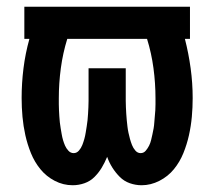

<svg xmlns="http://www.w3.org/2000/svg" viewBox="-20 -540 634 568"><path d="M195 8Q167 8 142 -5Q117 -18 99.5 -39.5Q82 -61 71.5 -87Q61 -113 55 -140Q49 -167 46.5 -194.5Q44 -222 44 -250Q44 -294 49.5 -338Q55 -382 67 -425H52V-520H542V-425H527Q538 -382 544 -338Q550 -294 550 -250Q550 -222 547.5 -194.5Q545 -167 539 -140Q533 -113 522.5 -87Q512 -61 494.5 -39.5Q477 -18 451.5 -5Q426 8 399 8Q381 8 364 2Q347 -4 334.5 -16.5Q322 -29 312.5 -44Q303 -59 297 -76Q290 -59 281 -44Q272 -29 259.5 -16.5Q247 -4 230 2Q213 8 195 8ZM198 -87Q207 -87 213.5 -94.5Q220 -102 223.5 -111Q227 -120 229.5 -129Q232 -138 233.5 -147.5Q235 -157 236.5 -166Q238 -175 239 -184.5Q240 -194 240.5 -203.5Q241 -213 241.5 -222.5Q242 -232 242 -241.5Q242 -251 242 -260V-338H352V-260Q352 -251 352 -241.5Q352 -232 352.5 -222.5Q353 -213 353.5 -203.5Q354 -194 355 -184.5Q356 -175 357 -166Q358 -157 360 -147.5Q362 -138 364.5 -129Q367 -120 370.5 -111Q374 -102 380.5 -94.5Q387 -87 396 -87Q405 -87 411 -94Q417 -101 421 -109Q425 -117 427 -125.5Q429 -134 431 -143Q433 -152 434.5 -160.5Q436 -169 436.5 -178Q437 -187 438 -196Q439 -205 439.5 -214Q440 -223 440 -231.5Q440 -240 440 -249Q440 -294 434 -338.5Q428 -383 415 -425H179Q166 -383 160 -338.5Q154 -294 154 -249Q154 -240 154 -231.5Q154 -223 154.5 -214Q155 -205 155.5 -196Q156 -187 157 -178Q158 -169 159.5 -160.5Q161 -152 162.5 -143Q164 -134 166.5 -125.5Q169 -117 172.5 -109Q176 -101 182.5 -94Q189 -87 198 -87Z"/></svg>

Font: Iosevka QP
Style: Bold
Weight: 700
Designer: Belleve Invis
Foundry: Belleve Invis
Version: Version 20.0.0; ttfautohint (v1.8.4)